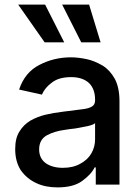

<svg xmlns="http://www.w3.org/2000/svg" viewBox="-20 -802 609 834"><path d="M137 -7Q96 -26 70 -63Q46 -101 46 -154Q46 -202 64 -230Q82 -260 112 -278Q144 -296 179 -304Q213 -312 255 -317L334 -327Q364 -330 379 -339Q393 -347 393 -366V-369Q393 -415 367 -441Q339 -467 289 -467Q235 -467 205 -443Q175 -421 162 -391L63 -413Q88 -488 151 -520Q214 -553 288 -553Q319 -553 357 -545Q390 -538 426 -517Q458 -497 479 -459Q499 -421 499 -362V0H396V-75H391Q377 -45 337 -16Q299 12 230 12Q176 12 137 -7ZM329 -91Q361 -108 377 -136Q393 -164 393 -197V-267Q386 -260 360 -254Q342 -250 307 -244Q279 -241 262 -238Q216 -232 183 -214Q150 -195 150 -153Q150 -114 179 -93Q208 -73 253 -73Q298 -73 329 -91ZM176 -782 259 -618H174L59 -782ZM367 -782 417 -618H333L250 -782Z"/></svg>

Font: Sinter Medium
Style: Regular
Weight: 500
Foundry: Adobe & rsms
Version: Version 1.000